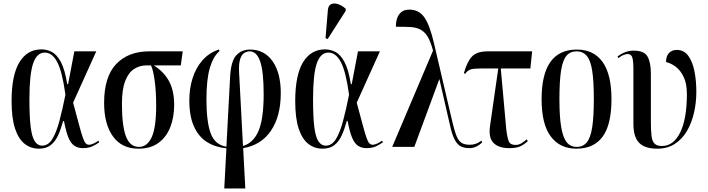

<svg xmlns="http://www.w3.org/2000/svg" viewBox="-20 -824 3972 1077"><path d="M198 10Q153 10 118.5 -17Q84 -44 64.5 -102.5Q45 -161 45 -257Q45 -403 89 -475Q133 -547 212 -547Q243 -547 271 -532.5Q299 -518 321.5 -476Q344 -434 357 -352H362L397 -536H520L390 -248Q411 -171 423.5 -124Q436 -77 444.5 -52.5Q453 -28 461 -20Q469 -12 479 -12Q491 -12 506.5 -19.5Q522 -27 532 -35L537 -26Q521 -14 498.5 -3.5Q476 7 445 7Q417 7 397 -6.5Q377 -20 363.5 -53Q350 -86 339 -145H334Q322 -100 306 -65Q290 -30 264.5 -10Q239 10 198 10ZM216 -7Q250 -7 272.5 -42.5Q295 -78 312.5 -142.5Q330 -207 347 -293Q329 -423 301 -476Q273 -529 231 -529Q187 -529 166 -468.5Q145 -408 145 -266Q145 -169 152 -112.5Q159 -56 175 -31.5Q191 -7 216 -7Z M757 10Q663 10 613.5 -59Q564 -128 564 -247Q564 -394 632 -465Q700 -536 817 -536H1005L994 -457H843Q900 -421 928.5 -368Q957 -315 957 -236Q957 -167 935.5 -111.5Q914 -56 869.5 -23Q825 10 757 10ZM759 0Q806 0 831 -54.5Q856 -109 856 -232Q856 -311 847.5 -372Q839 -433 827 -457H800Q763 -457 732 -437Q701 -417 682.5 -370Q664 -323 664 -242Q664 -118 686.5 -59Q709 0 759 0Z M1238 233 1250 8Q1188 2 1141.5 -27Q1095 -56 1068.5 -113.5Q1042 -171 1042 -261Q1042 -328 1060.5 -386Q1079 -444 1116 -486Q1153 -528 1207 -546L1212 -538Q1177 -509 1157.5 -444.5Q1138 -380 1138 -265Q1138 -142 1161.5 -77Q1185 -12 1250 -1L1271 -397Q1276 -482 1305.5 -514Q1335 -546 1383 -546Q1463 -546 1509 -480.5Q1555 -415 1555 -302Q1555 -172 1500 -91Q1445 -10 1344 7L1356 233ZM1321 -421 1343 -5Q1402 -23 1430.5 -90.5Q1459 -158 1459 -295Q1459 -422 1439.5 -479Q1420 -536 1381 -536Q1364 -536 1349.5 -526.5Q1335 -517 1327 -492Q1319 -467 1321 -421Z M1789 10Q1744 10 1709.5 -17Q1675 -44 1655.5 -102.5Q1636 -161 1636 -257Q1636 -403 1680 -475Q1724 -547 1803 -547Q1834 -547 1862 -532.5Q1890 -518 1912.5 -476Q1935 -434 1948 -352H1953L1988 -536H2111L1981 -248Q2002 -171 2014.5 -124Q2027 -77 2035.5 -52.5Q2044 -28 2052 -20Q2060 -12 2070 -12Q2082 -12 2097.5 -19.5Q2113 -27 2123 -35L2128 -26Q2112 -14 2089.5 -3.5Q2067 7 2036 7Q2008 7 1988 -6.5Q1968 -20 1954.5 -53Q1941 -86 1930 -145H1925Q1913 -100 1897 -65Q1881 -30 1855.5 -10Q1830 10 1789 10ZM1807 -7Q1841 -7 1863.5 -42.5Q1886 -78 1903.5 -142.5Q1921 -207 1938 -293Q1920 -423 1892 -476Q1864 -529 1822 -529Q1778 -529 1757 -468.5Q1736 -408 1736 -266Q1736 -169 1743 -112.5Q1750 -56 1766 -31.5Q1782 -7 1807 -7ZM1818 -605 1806 -610 1819 -766Q1821 -793 1837 -800.5Q1853 -808 1875.5 -801Q1898 -794 1919 -775V-763Z M2180 0 2409 -540Q2395 -593 2377.5 -620.5Q2360 -648 2336 -659.5Q2312 -671 2279 -672.5Q2246 -674 2201 -674Q2200 -696 2206.5 -718Q2213 -740 2229.5 -755Q2246 -770 2277 -770Q2330 -770 2360.5 -726.5Q2391 -683 2415 -579L2519 -134Q2531 -84 2542.5 -57.5Q2554 -31 2571 -21.5Q2588 -12 2615 -12Q2652 -12 2680 -35L2685 -26Q2672 -12 2653 -2.5Q2634 7 2613 7Q2583 7 2563 -4Q2543 -15 2528.5 -44.5Q2514 -74 2502 -131L2445 -379H2444L2304 0Z M2837 7Q2777 7 2748 -22.5Q2719 -52 2729 -119L2775 -440H2682Q2639 -440 2621.5 -435Q2604 -430 2589 -410L2582 -413Q2600 -478 2627.5 -507Q2655 -536 2716 -536H2965L2955 -440H2789L2820 -97Q2826 -49 2834.5 -30Q2843 -11 2872 -11Q2890 -11 2906 -21Q2922 -31 2934 -42L2941 -33Q2915 -9 2893 -1Q2871 7 2837 7Z M3213 10Q3121 10 3069.5 -58.5Q3018 -127 3018 -268Q3018 -546 3216 -546Q3310 -546 3360 -476.5Q3410 -407 3410 -268Q3410 -125 3360.5 -57.5Q3311 10 3213 10ZM3215 0Q3251 0 3272 -26Q3293 -52 3302 -111Q3311 -170 3311 -268Q3311 -368 3302 -426.5Q3293 -485 3271.5 -510.5Q3250 -536 3214 -536Q3178 -536 3157 -510.5Q3136 -485 3127 -426.5Q3118 -368 3118 -268Q3118 -169 3128 -110.5Q3138 -52 3159 -26Q3180 0 3215 0Z M3667 10Q3597 10 3565 -23Q3533 -56 3533 -129V-435Q3533 -481 3527 -501Q3521 -521 3501 -521Q3492 -521 3478.5 -516Q3465 -511 3449 -498L3444 -507Q3463 -522 3486 -531Q3509 -540 3535 -540Q3593 -540 3612 -507Q3631 -474 3631 -412V-145Q3631 -93 3634.5 -62.5Q3638 -32 3651.5 -18.5Q3665 -5 3693 -5Q3758 -5 3795.5 -81Q3833 -157 3833 -297Q3833 -355 3815 -392.5Q3797 -430 3770 -450Q3743 -470 3716 -476Q3716 -509 3732.5 -526.5Q3749 -544 3776 -544Q3816 -544 3840 -512Q3864 -480 3875 -426.5Q3886 -373 3886 -309Q3886 -249 3873 -192Q3860 -135 3833.5 -89.5Q3807 -44 3765.5 -17Q3724 10 3667 10Z"/></svg>

Font: Noto Serif Display ExtraCondensed Medium
Style: Regular
Weight: 500
Width: 2
Designer: Monotype Design Team
Foundry: Monotype Imaging Inc.
Version: Version 2.009